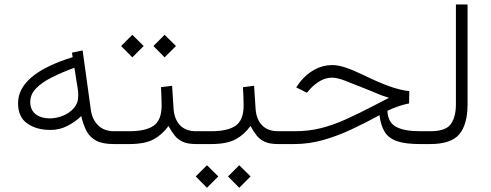

<svg xmlns="http://www.w3.org/2000/svg" viewBox="-20 -658 2243 877"><path d="M62.5 -186.5Q62.5 -319.8 312 -397L308.6 -417.5L357.4 -427.7L395 -155.8Q401.4 -111.3 428.7 -85Q456.1 -58.6 501.5 -58.6H516.6V0H499.5Q449.2 0 420.2 -15.1Q391.1 -30.3 375.7 -58.8Q360.4 -87.4 351.1 -127.9Q324.7 -102.1 288.8 -83.3Q252.9 -64.5 210.4 -64.5Q146.5 -64.5 104.5 -94Q62.5 -123.5 62.5 -186.5ZM319.8 -348.6Q262.7 -327.6 217 -304.7Q171.4 -281.7 144.8 -254.4Q118.2 -227.1 118.2 -192.4Q118.2 -155.3 143.3 -136.2Q168.5 -117.2 207.5 -117.2Q236.3 -117.2 266.4 -128.9Q296.4 -140.6 316.9 -163.8Q337.4 -187 337.4 -220.7Q337.4 -236.8 335.4 -251Z M891.1 0H876.5Q837.9 0 815.2 -10.3Q792.5 -20.5 777.8 -39.1Q763.2 -57.6 749.5 -82.5Q722.2 -43.9 682.4 -22Q642.6 0 569.8 0H497.1V-58.6H570.8Q645.5 -58.6 681.6 -83.7Q717.8 -108.9 718.3 -174.3Q718.3 -195.3 717.3 -217.5Q716.3 -239.7 715.3 -259.8L766.1 -266.1L772.9 -160.6Q776.4 -112.8 802.5 -85.7Q828.6 -58.6 876.5 -58.6H891.1ZM680.7 -447.8 731.9 -499 783.7 -447.8 731.9 -396ZM533.2 -447.8 584.5 -499 636.2 -447.8 584.5 -396Z M1265.6 0H1251Q1212.4 0 1189.7 -10.3Q1167 -20.5 1152.3 -39.1Q1137.7 -57.6 1124 -82.5Q1096.7 -43.9 1056.9 -22Q1017.1 0 944.3 0H871.6V-58.6H945.3Q1020 -58.6 1056.2 -83.7Q1092.3 -108.9 1092.8 -174.3Q1092.8 -195.3 1091.8 -217.5Q1090.8 -239.7 1089.8 -259.8L1140.6 -266.1L1147.5 -160.6Q1150.9 -112.8 1177 -85.7Q1203.1 -58.6 1251 -58.6H1265.6ZM1021.5 147.9 1072.8 96.7 1124.5 147.9 1072.8 199.7ZM874 147.9 925.3 96.7 977.1 147.9 925.3 199.7Z M1848.6 -185.5Q1828.6 -182.1 1802.2 -173.3Q1775.9 -164.6 1749.5 -151.9Q1752 -98.6 1789.3 -78.6Q1826.7 -58.6 1898.9 -58.6H1925.3V0H1897Q1831.1 0 1793 -13.4Q1754.9 -26.9 1737.1 -55.9Q1719.2 -85 1713.4 -131.8Q1651.4 -98.1 1587.4 -67.9Q1523.4 -37.6 1457.5 -18.8Q1391.6 0 1324.2 0H1246.1V-58.6H1325.7Q1391.1 -58.6 1447.3 -73Q1503.4 -87.4 1561 -113.5Q1618.7 -139.6 1687.5 -175.3L1756.8 -211.4Q1736.3 -217.8 1726.6 -221.2Q1716.8 -224.6 1708.3 -228.3Q1699.7 -231.9 1683.6 -238.8Q1667.5 -245.6 1633.8 -258.8Q1584.5 -278.8 1551.8 -291Q1519 -303.2 1497.6 -303.2Q1467.8 -303.2 1442.4 -288.3Q1417 -273.4 1397.5 -252.4L1381.8 -234.4L1333 -258.8L1350.6 -283.7Q1379.4 -319.8 1417.2 -340.3Q1455.1 -360.8 1498 -360.8Q1525.4 -360.8 1561 -348.6Q1596.7 -336.4 1639.6 -315.4Q1710 -281.2 1759 -263.7Q1808.1 -246.1 1849.6 -241.7Z M1905.8 0V-58.6H1945.3Q2016.6 -58.6 2039.6 -91.6Q2062.5 -124.5 2062.5 -182.1V-637.7H2115.7V-182.6Q2115.7 -89.8 2078.1 -44.9Q2040.5 0 1944.8 0Z"/></svg>

Font: Vazir Thin WOL-UI
Style: Thin-WOL-UI
Weight: 100
Designer: Saber Rastikerdar
Foundry: Saber Rastikerdar
Version: Version 30.1.0